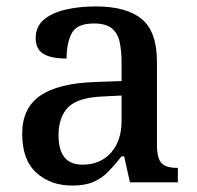

<svg xmlns="http://www.w3.org/2000/svg" viewBox="-20 -567 613 597"><path d="M204 10Q138 10 93.5 -29.5Q49 -69 49 -151Q49 -231 105 -269.5Q161 -308 275 -312L358 -315V-373Q358 -409 352 -436.5Q346 -464 327.5 -479Q309 -494 272 -494Q219 -494 203 -463.5Q187 -433 187 -385Q139 -385 115 -399.5Q91 -414 91 -449Q91 -484 116 -505.5Q141 -527 183.5 -537Q226 -547 278 -547Q373 -547 420.5 -508Q468 -469 468 -375V-117Q468 -75 482 -60Q496 -45 530 -45H533V0H384L366 -81H358Q337 -54 317 -33.5Q297 -13 271 -1.5Q245 10 204 10ZM236 -55Q292 -55 325 -92Q358 -129 358 -191V-270L300 -267Q222 -264 192 -233.5Q162 -203 162 -146Q162 -55 236 -55Z"/></svg>

Font: Noto Serif Lao Medium
Style: Regular
Weight: 500
Designer: Monotype Design Team
Foundry: Monotype Imaging Inc.
Version: Version 2.003; ttfautohint (v1.8.4.7-5d5b)